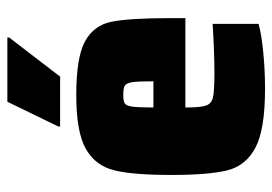

<svg xmlns="http://www.w3.org/2000/svg" viewBox="-132 -618 758 535"><g transform="rotate(-90 247.5 -351.0)"><path d="M464 -214H215Q215 -171 220.5 -156Q226 -141 243.5 -137Q261 -133 313 -133Q368 -133 448 -138V-10Q420 -2 369.5 3Q319 8 267 8Q154 8 103.5 -18.5Q53 -45 40 -96.5Q27 -148 27 -254Q27 -360 40 -412.5Q53 -465 100 -491.5Q147 -518 250 -518Q355 -518 399.5 -493.5Q444 -469 454 -419.5Q464 -370 464 -254ZM215 -303H288Q288 -346 285.5 -362Q283 -378 276 -382.5Q269 -387 250 -387Q233 -387 226.5 -383Q220 -379 217.5 -362.5Q215 -346 215 -303ZM162 -563V-568L231 -710H410V-705L301 -563Z"/></g></svg>

Font: Saira Semi Condensed Black
Style: Regular
Weight: 900
Width: 4
Designer: Hector Gatti with collaboration of the Omnibus-Type team
Foundry: Omnibus-Type
Version: Version 1.001; ttfautohint (v1.8)